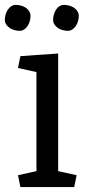

<svg xmlns="http://www.w3.org/2000/svg" viewBox="-21 -757 364 777"><path d="M214.4 -64.5 289.1 -47.9 279.3 0H61.5L51.8 -47.9L126.5 -64.5V-465.3L51.8 -481.9L61.5 -529.8L214.4 -540.5ZM-1.5 -675.8Q-1.5 -688 2 -699.2Q5.4 -710.4 11.5 -719Q17.6 -727.5 25.4 -732.4Q33.2 -737.3 42 -737.3Q54.7 -737.3 65.9 -733.9Q77.1 -730.5 85.2 -724.4Q93.3 -718.3 97.9 -710.2Q102.5 -702.1 102.5 -693.4Q102.5 -681.2 99.1 -670.2Q95.7 -659.2 89.8 -650.6Q84 -642.1 76.2 -637.2Q68.4 -632.3 59.6 -632.3Q46.9 -632.3 35.6 -635.7Q24.4 -639.2 16.1 -645.3Q7.8 -651.4 3.2 -659.2Q-1.5 -667 -1.5 -675.8ZM193.8 -675.8Q193.8 -688 197.3 -699.2Q200.7 -710.4 206.5 -719Q212.4 -727.5 220.2 -732.4Q228 -737.3 236.8 -737.3Q249.5 -737.3 260.7 -733.9Q272 -730.5 280.3 -724.4Q288.6 -718.3 293.2 -710.2Q297.9 -702.1 297.9 -693.4Q297.9 -681.2 294.4 -670.2Q291 -659.2 284.9 -650.6Q278.8 -642.1 271 -637.2Q263.2 -632.3 254.4 -632.3Q241.7 -632.3 230.5 -635.7Q219.2 -639.2 211.2 -645.3Q203.1 -651.4 198.5 -659.2Q193.8 -667 193.8 -675.8Z"/></svg>

Font: Noticia Text
Style: Regular
Weight: 400
Designer: JM Sole
Foundry: JM Sole
Version: Version 1.003